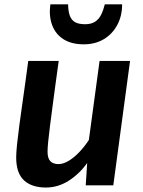

<svg xmlns="http://www.w3.org/2000/svg" viewBox="-20 -830 642 860"><path d="M185.5 10Q122.5 10 87.5 -22.2Q52.5 -54.5 52.5 -125Q52.5 -145.5 56.2 -181.8Q60 -218 66.5 -268Q72.5 -312 79.5 -361.5Q86.5 -411 93.5 -461Q100.5 -511 106.5 -557H243Q240.5 -540 236.8 -512.5Q233 -485 228.5 -452Q224 -419 219.5 -384.8Q215 -350.5 211 -319.8Q207 -289 204 -266.5Q198.5 -224 195.8 -195Q193 -166 193 -150.5Q193 -121 205.5 -108Q218 -95 242 -95Q263.5 -95 287.5 -109.5Q311.5 -124 335 -148.5Q358.5 -173 378 -203L426 -557H562.5L487.5 0H364L370.5 -100Q337 -52.5 288.8 -21.2Q240.5 10 185.5 10ZM355 -631.5Q300.5 -631.5 264.8 -654Q229 -676.5 213.8 -717Q198.5 -757.5 205.5 -810.5H285Q285.5 -779 292.8 -759.5Q300 -740 316.2 -730.8Q332.5 -721.5 361 -721.5Q389 -721.5 406.2 -733Q423.5 -744.5 433.2 -764.5Q443 -784.5 449.5 -810.5H527Q527 -758.5 505.2 -718Q483.5 -677.5 445 -654.5Q406.5 -631.5 355 -631.5Z"/></svg>

Font: Merriweather Sans SemiBold
Style: Italic
Weight: 600
Italic angle: -7.5°
Designer: Eben Sorkin
Foundry: Eben Sorkin
Version: Version 2.001